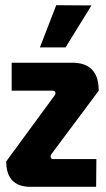

<svg xmlns="http://www.w3.org/2000/svg" viewBox="-20 -721 408 741"><path d="M352 -107H186C175 -107 172 -118 179 -127L361 -371C361 -439 331 -479 258 -479H25V-371H183C194 -371 197 -362 191 -353L4 -98C4 -35 34 0 97 0H351ZM134 -538 197 -701 333 -700 233 -538Z"/></svg>

Font: Gemini
Style: Regular
Weight: 700
Designer: Pushpananda Ekanayake, Sol Matas, Kosala Senevirathne
Foundry: Mooniak
Version: Version 1.000;PS 1.0;hotconv 1.0.86;makeotf.lib2.5.63406